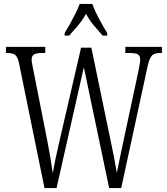

<svg xmlns="http://www.w3.org/2000/svg" viewBox="-20 -951 847 971"><path d="M76 -632Q69 -664 56.5 -673.5Q44 -683 16 -683H10V-714H209V-683H192Q161 -683 150.5 -674.5Q140 -666 140 -651Q140 -641 143 -625.5Q146 -610 150 -590L221 -230Q230 -184 235.5 -149.5Q241 -115 247 -75Q254 -116 262.5 -156Q271 -196 282 -243L390 -710H442L539 -242Q549 -194 557 -154Q565 -114 571 -77Q578 -110 585.5 -148.5Q593 -187 603 -232L678 -582Q682 -602 685.5 -620.5Q689 -639 689 -650Q689 -668 678 -675.5Q667 -683 635 -683H614V-714H799V-683H789Q762 -683 749.5 -671.5Q737 -660 727 -618L593 0H532L404 -611L266 0H205ZM307 -784Q319 -803 333.5 -829Q348 -855 361.5 -882Q375 -909 383 -931H447Q459 -897 481.5 -855Q504 -813 522 -784V-771H499Q475 -798 453.5 -823.5Q432 -849 415 -881Q397 -849 375.5 -823.5Q354 -798 330 -771H307Z"/></svg>

Font: Noto Serif ExtraCondensed Light
Style: Regular
Weight: 300
Width: 2
Designer: Monotype Design Team
Foundry: Monotype Imaging Inc.
Version: Version 2.014; ttfautohint (v1.8.4.7-5d5b)